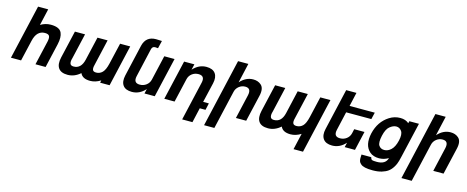

<svg xmlns="http://www.w3.org/2000/svg" viewBox="-43 -1533 6139 2525"><g transform="rotate(15 3026.0 -270.0)"><path d="M480 -329Q492 -383 479 -406.5Q466 -430 419 -430Q307 -430 274 -284L208 0H70L241 -741H379L327 -515Q392 -555 466 -555Q586 -555 615 -488Q641 -430 618 -329L542 0H404Z M1157 -193Q1145 -148 1154 -124.5Q1163 -101 1202 -101Q1251 -101 1286 -136Q1321 -171 1342 -261L1409 -549H1547L1417 14H1288L1295 -19Q1225 25 1153 25Q1048 25 1018 -44Q939 25 847 25Q756 25 720.5 -26.5Q685 -78 707 -174L794 -549H932L852 -203Q838 -157 846.5 -129Q855 -101 895 -101Q997 -101 1027 -229L1101 -549H1239Z M1797 -96Q1847 -96 1885.5 -125Q1924 -154 1935 -202L2013 -540H2153L2028 0H1888L1903 -64Q1825 23 1721 23Q1634 23 1598.5 -26.5Q1563 -76 1583 -164L1682 -594Q1714 -729 1851 -729Q1892 -729 1931 -726L1906 -621Q1888 -624 1867 -624Q1828 -624 1819 -582L1730 -193Q1708 -96 1797 -96Z M2510 -430Q2460 -430 2422 -401Q2384 -372 2373 -324L2298 0H2158L2283 -540H2423L2405 -462Q2483 -549 2587 -549Q2673 -549 2709 -499Q2745 -449 2725 -362L2662 -93H2740L2719 0H2641L2595 201H2455L2578 -333Q2600 -430 2510 -430Z M3146 -430Q3099 -430 3061.5 -400Q3024 -370 3014 -324L2893 200H2753L2967 -729H3107L3046 -462Q3124 -549 3224 -549Q3289 -549 3331 -512Q3382 -468 3357 -362L3273 0H3133L3209 -330Q3231 -430 3146 -430Z M3883 -196Q3871 -151 3880.5 -127.5Q3890 -104 3929 -104Q3979 -104 4014 -139Q4048 -173 4069 -264L4135 -549H4273L4100 200H3971L4022 -22Q3952 22 3880 22Q3775 22 3745 -47Q3666 22 3574 22Q3482 22 3447 -29.5Q3412 -81 3434 -177L3520 -549H3658L3579 -206Q3565 -161 3573.5 -132.5Q3582 -104 3622 -104Q3724 -104 3754 -232L3827 -549H3965Z M4523 -96Q4573 -96 4611.5 -125Q4650 -154 4661 -202L4674 -260H4814L4754 0H4614L4629 -64Q4551 23 4447 23Q4361 23 4325 -27Q4289 -77 4309 -164L4439 -729H4579L4536 -540H4879L4857 -447H4514L4456 -193Q4434 -96 4523 -96Z M4985 37Q4992 66 5007 72Q5022 78 5073 78Q5190 78 5214 -11Q5152 25 5087 25Q5008 25 4961 -15.5Q4914 -56 4900 -120Q4887 -183 4905 -264Q4944 -433 5076 -517Q5144 -560 5223 -560Q5296 -560 5340 -520L5347 -549H5478L5367 -70Q5357 -29 5352 -10.5Q5347 8 5337.5 31.5Q5328 55 5312 80Q5286 121 5253 145Q5220 169 5170 184Q5118 200 5046 200Q4920 200 4883 163Q4872 152 4868 147.5Q4864 143 4859.5 134Q4855 125 4853 112Q4850 92 4852 60Q4853 48 4853 37ZM5201 -438Q5158 -438 5112 -400Q5069 -365 5048 -271Q5026 -172 5051 -135Q5076 -98 5125 -98Q5173 -98 5215 -136Q5260 -177 5281 -268Q5302 -358 5274 -398Q5246 -438 5201 -438Z M5833 -430Q5786 -430 5748.5 -400Q5711 -370 5701 -324L5580 200H5440L5654 -729H5794L5733 -462Q5811 -549 5911 -549Q5976 -549 6018 -512Q6069 -468 6044 -362L5960 0H5820L5896 -330Q5918 -430 5833 -430Z"/></g></svg>

Font: Miedinger
Style: Bold-Italic
Weight: 700
Italic angle: -13°
Version: Version 001.000